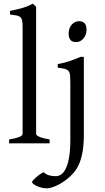

<svg xmlns="http://www.w3.org/2000/svg" viewBox="-20 -777 570 1041"><path d="M29.3 0V-21Q50.3 -24.4 64.5 -28.1Q78.6 -31.7 86.9 -35.4Q95.2 -39.1 98.9 -43Q102.5 -46.9 102.5 -50.8V-632.8Q102.5 -654.8 99.6 -667Q96.7 -679.2 88.9 -685.3Q81.1 -691.4 67.9 -693.6Q54.7 -695.8 34.2 -698.2V-717.8Q69.3 -724.6 98.6 -732.9Q127.9 -741.2 158.2 -756.8L175.8 -740.2V-50.8Q175.8 -43.5 192.4 -35.6Q209 -27.8 249 -21V0ZM449.2 -615.7Q449.2 -602.1 444.8 -589.8Q440.4 -577.6 432.9 -568.6Q425.3 -559.6 415 -554.2Q404.8 -548.8 393.1 -548.8Q371.1 -548.8 361.6 -561Q352.1 -573.2 352.1 -595.7Q352.1 -609.4 356.4 -621.6Q360.8 -633.8 368.4 -642.8Q376 -651.9 386.2 -657Q396.5 -662.1 408.2 -662.1Q449.2 -662.1 449.2 -615.7ZM434.6 -48.3Q434.6 7.8 427.5 47.1Q420.4 86.4 408 114Q395.5 141.6 378.4 160.6Q361.3 179.7 341.8 195.3Q328.6 205.6 314 214.6Q299.3 223.6 284.7 230.2Q270 236.8 257.1 240.5Q244.1 244.1 234.9 244.1Q219.7 244.1 205.3 240.5Q190.9 236.8 179.4 231.4Q168 226.1 160.9 220.2Q153.8 214.4 153.8 210.4Q153.8 206.1 160.9 198.5Q168 190.9 177.7 182.6Q187.5 174.3 198 167Q208.5 159.7 215.8 156.2Q231.4 169.9 248 174.1Q264.6 178.2 283.2 178.2Q297.4 178.2 311.3 169.2Q325.2 160.2 336.4 137.7Q347.7 115.2 354.5 76.7Q361.3 38.1 361.3 -21V-327.1Q361.3 -352.1 360.1 -367.2Q358.9 -382.3 352.5 -390.9Q346.2 -399.4 332.3 -403.3Q318.4 -407.2 293 -410.2V-429.7Q313.5 -433.1 329.3 -437.5Q345.2 -441.9 359.6 -446.5Q374 -451.2 387.5 -456.8Q400.9 -462.4 416.5 -468.8H434.6V-48.3Z"/></svg>

Font: Gentium
Style: Regular
Weight: 400
Designer: J. Victor Gaultney
Version: Version 1.03; 2011; OFL 1.1 release